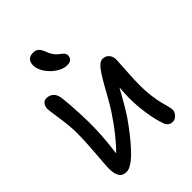

<svg xmlns="http://www.w3.org/2000/svg" viewBox="-274 -1173 1264 1264"><g transform="rotate(-45 358.5 -540.5)"><path d="M368.2 -817.9Q332.5 -817.9 294.4 -843Q256.3 -868.2 232.2 -905.3Q208 -942.4 208 -976.1Q208 -1004.4 222.7 -1020.3Q237.3 -1036.1 267.1 -1036.1Q291 -1036.1 305.4 -1023.7Q319.8 -1011.2 333 -977.1Q342.3 -950.7 357.9 -931.4Q373.5 -912.1 386.2 -904.1Q398.9 -896 408.4 -885Q418 -874 418 -860.8Q418 -840.8 405.5 -829.3Q393.1 -817.9 368.2 -817.9ZM148.9 -44.9Q111.8 -44.9 95.9 -70.3Q80.1 -95.7 80.1 -147Q80.1 -162.1 89.1 -272.9Q98.1 -383.8 98.1 -458Q98.1 -518.1 85 -606.2Q71.8 -694.3 71.8 -707Q71.8 -729.5 84 -745.8Q96.2 -762.2 117.2 -762.2Q147.5 -762.2 167.7 -742.2Q188 -722.2 190.9 -680.2Q197.3 -624 201.4 -535.6Q205.6 -447.3 203.1 -384.8Q202.1 -358.9 200.7 -334.7Q199.2 -310.5 197 -286.4Q194.8 -262.2 193.4 -249Q191.9 -235.8 188.7 -210.4Q185.5 -185.1 185.1 -180.2Q269 -262.7 357.9 -397.9Q379.4 -431.2 405.5 -477.8Q431.6 -524.4 450 -556.9Q468.3 -589.4 488.3 -620.6Q508.3 -651.9 526.4 -668Q544.4 -684.1 561 -684.1Q588.9 -684.1 606 -665Q623 -646 623 -615.2Q623 -609.9 617.4 -524.7Q611.8 -439.5 611.8 -384.8Q611.8 -332 618.2 -283.9Q624.5 -235.8 631.8 -208.5Q639.2 -181.2 645.5 -156.7Q651.9 -132.3 651.9 -121.1Q651.9 -99.1 634.3 -81.1Q616.7 -63 597.2 -63Q558.6 -63 544.9 -102.1Q526.4 -152.3 514.6 -228Q502.9 -303.7 502.9 -377Q502.9 -417 507.8 -472.2Q446.8 -360.8 403.8 -295.9Q369.6 -246.6 335.9 -203.9Q302.2 -161.1 267.8 -124.3Q233.4 -87.4 202.4 -66.2Q171.4 -44.9 148.9 -44.9Z"/></g></svg>

Font: Shantell Sans Irregular Bouncy
Style: Regular
Weight: 500
Designer: Stephen Nixon, Anya Danilova, Shantell Martin
Foundry: Arrow Type
Version: Version 1.006;[9816181b4]